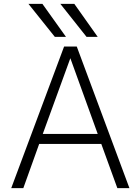

<svg xmlns="http://www.w3.org/2000/svg" viewBox="-20 -972 723 993"><path d="M503.9 -227.5H182.6L100.6 1H38.1L311.5 -731.4H377L649.4 1H586.9ZM427.7 -781.2 292 -952.1H364.3L485.4 -781.2ZM263.7 -781.2 127 -952.1H199.2L321.3 -781.2ZM343.8 -670.9 201.2 -279.3H485.4Z"/></svg>

Font: Gen Shin Gothic Light
Style: Regular
Weight: 200
Designer: [Source Han Sans]
Ryoko NISHIZUKA  (kana & ideographs); Paul D. Hunt (Latin, Greek & Cyrillic); Wenlong ZHANG  (bopomofo
Version: Version 1.002.20150607